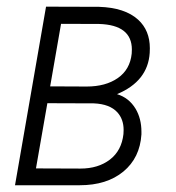

<svg xmlns="http://www.w3.org/2000/svg" viewBox="-20 -548 521 568"><path d="M128.4 -292.5 236.3 -292Q292.5 -292 328.6 -317.1Q364.7 -342.3 369.6 -389.2Q370.1 -395.5 370.1 -401.4Q370.1 -474.1 273.4 -477.1L160.6 -477.5ZM120.1 -242.7 86.4 -49.8 217.8 -49.3Q270.5 -49.3 305.2 -75.9Q339.8 -102.5 345.2 -151.4Q345.7 -157.7 345.7 -163.6Q345.7 -195.3 327.1 -215.8Q304.7 -240.2 257.8 -242.2ZM24.4 0 116.2 -528.3 272.9 -527.8Q349.6 -525.4 388.7 -489.7Q423.3 -458 423.3 -405.3Q423.3 -398.4 422.9 -391.6Q417.5 -307.6 326.2 -269.5Q361.3 -258.8 380.9 -226.6Q398.4 -197.3 398.4 -158.2Q398.4 -154.3 398.4 -150.4Q394 -81.1 345 -40.5Q295.9 0 215.8 0Z"/></svg>

Font: MAUL Condensed Light Italic
Style: Light Italic
Weight: 300
Italic angle: -12°
Designer: MAUL
Version: Version 1.0; 2020; ttfautohint (v1.8.3)